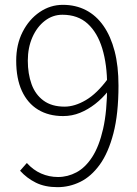

<svg xmlns="http://www.w3.org/2000/svg" viewBox="-20 -761 568 794"><path d="M218 13Q166 13 128.5 -5.5Q91 -24 63 -55L91 -87Q117 -58 150 -43.5Q183 -29 220 -29Q260 -29 296.5 -48.5Q333 -68 361.5 -112Q390 -156 406.5 -228.5Q423 -301 423 -407Q423 -494 403 -560Q383 -626 342.5 -663Q302 -700 238 -700Q198 -700 165.5 -675Q133 -650 114 -607Q95 -564 95 -510Q95 -456 110.5 -413Q126 -370 160 -345Q194 -320 247 -320Q289 -320 335 -347Q381 -374 426 -435L427 -384Q403 -354 373.5 -331Q344 -308 311 -294.5Q278 -281 241 -281Q181 -281 137.5 -307.5Q94 -334 70.5 -385Q47 -436 47 -510Q47 -577 73.5 -629Q100 -681 144 -711Q188 -741 240 -741Q293 -741 335.5 -719Q378 -697 408 -654Q438 -611 454 -549.5Q470 -488 470 -407Q470 -290 449 -209.5Q428 -129 392.5 -80Q357 -31 312 -9Q267 13 218 13Z"/></svg>

Font: Noto Sans SC ExtraLight
Style: Regular
Weight: 250
Designer: Ryoko NISHIZUKA 西塚涼子 (kana, bopomofo & ideographs); Paul D. Hunt (Latin, Greek & Cyrillic); Sandoll Communications 산돌커뮤니
Foundry: Adobe
Version: Version 2.004-H2;hotconv 1.0.118;makeotfexe 2.5.65603